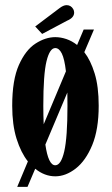

<svg xmlns="http://www.w3.org/2000/svg" viewBox="-20 -675 436 747"><path d="M47 52 88.5 -47Q61.5 -81 44.5 -135Q27.5 -189 27.5 -263.5Q27.5 -364 53.5 -422.2Q79.5 -480.5 118.2 -505.5Q157 -530.5 195 -530.5Q216 -530.5 237.8 -523.2Q259.5 -516 280 -500L305.5 -560H345.5L308 -472Q332.5 -440.5 348.2 -389.5Q364 -338.5 364 -263.5Q364 -171.5 338.8 -110.5Q313.5 -49.5 274.5 -19.2Q235.5 11 195 11Q153.5 11 117 -18.5L87 52ZM148.5 -263.5Q148.5 -224.5 150 -191.5L236.5 -397.5Q231 -445.5 220.5 -466.8Q210 -488 195 -488Q173.5 -488 161 -437Q148.5 -386 148.5 -263.5ZM195 -32Q217.5 -32 230 -86.2Q242.5 -140.5 242.5 -263.5Q242.5 -291 242 -315L156.5 -112.5Q168 -32 195 -32ZM144 -543 117 -572 210.5 -642.5Q226.5 -655 239 -655Q256 -655 265 -639.5Q268.5 -633 268.5 -626Q268.5 -606 241 -594.5Z"/></svg>

Font: Imbue 10pt
Style: Bold
Weight: 700
Designer: Tyler Finck
Foundry: Etcetera Type Company
Version: Version 1.102; ttfautohint (v1.8.3)